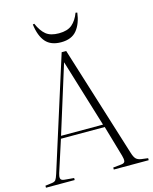

<svg xmlns="http://www.w3.org/2000/svg" viewBox="-144 -1017 881 1105"><g transform="rotate(-15 296.0 -464.5)"><path d="M-10 0V-12L29 -17Q46 -19 52.5 -27.5Q59 -36 67 -61L279 -730H306L513 -67Q521 -41 531.5 -30.5Q542 -20 563 -17L602 -12V0H394V-12L443 -17Q463 -19 465 -31Q467 -43 461 -64L407 -250H146L85 -61Q79 -43 81.5 -31Q84 -19 104 -17L161 -12V0ZM151 -266H401L278 -669H277ZM292 -786Q231 -786 200 -821.5Q169 -857 160 -927L169 -929Q189 -883 216 -861Q243 -839 293 -839Q344 -839 371.5 -862.5Q399 -886 415 -929L425 -927Q417 -863 386 -824.5Q355 -786 292 -786Z"/></g></svg>

Font: Literata 72pt ExtraLight
Style: Regular
Weight: 200
Designer: Latin by Veronika Burian and Jose Scaglione. Greek by Irene Vlachou. Cyrillic by Vera Evstafieva.
Foundry: TypeTogether
Version: Version 3.002